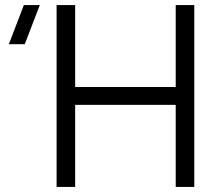

<svg xmlns="http://www.w3.org/2000/svg" viewBox="-20 -740 858 760"><path d="M204 0V-720H277.5V-395.5H675.5V-720H749V0H675.5V-325H277.5V0ZM78 -565H15L74.5 -720H137.5Z"/></svg>

Font: Vela Sans
Style: Regular
Weight: 400
Designer: Principal design: Mikhail Sharanda - project Manrope.
Design modification: Ravid Balaliev
Foundry: Mikhail Sharanda
Version: Version 1.001